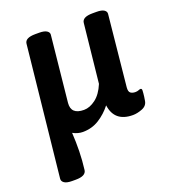

<svg xmlns="http://www.w3.org/2000/svg" viewBox="-134 -625 833 933"><g transform="rotate(-20 283.0 -159.0)"><path d="M79 207Q52 207 39.5 198.5Q27 190 28 177L99 -496Q102 -525 155 -525H175Q201 -525 213.5 -517Q226 -509 225 -497L190 -156Q185 -98 252 -98Q282 -98 312.5 -121Q343 -144 363 -192L395 -496Q398 -525 451 -525H471Q498 -525 510 -517Q522 -509 521 -497L484 -130Q482 -108 491.5 -101Q501 -94 516 -94Q526 -94 533 -97Q540 -100 544 -100Q551 -100 551 -90Q551 -89 550 -75Q549 -61 545 -38Q541 -13 515 -3Q489 7 467 7Q372 7 360 -82Q332 -46 294.5 -22.5Q257 1 210 1Q185 1 159 -13Q162 35 161 82.5Q160 130 154 178Q150 207 98 207Z"/></g></svg>

Font: Asap SemiBold
Style: Italic
Weight: 600
Italic angle: -6°
Designer: Pablo Cosgaya
Foundry: Omnibus-Type
Version: Version 3.001; ttfautohint (v1.8.3)